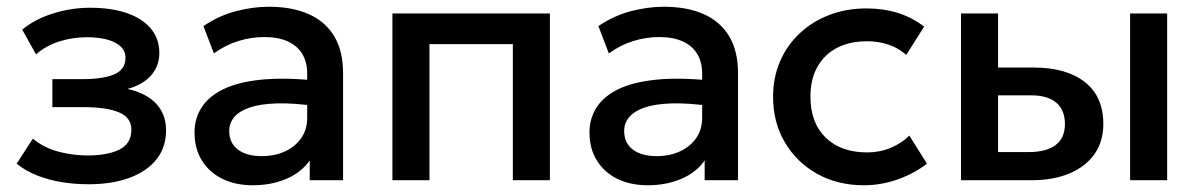

<svg xmlns="http://www.w3.org/2000/svg" viewBox="-20 -535 3562 570"><path d="M243.5 12Q202 12 163.5 5.8Q125 -0.5 91 -13.8Q57 -27 29.5 -49L77.5 -123.5Q109 -97 152 -85.2Q195 -73.5 239.5 -73.5Q300 -73.5 335 -91.2Q370 -109 370 -150Q370 -186 333.2 -201.5Q296.5 -217 226.5 -217H135.5V-300H223.5Q285.5 -300 319 -314.2Q352.5 -328.5 352.5 -363Q352.5 -383.5 338.2 -397Q324 -410.5 298.2 -417.5Q272.5 -424.5 238 -424.5Q195.5 -424.5 156 -412Q116.5 -399.5 87 -373.5L46 -447Q84 -478.5 138 -495.2Q192 -512 247 -512Q311 -512 357 -496Q403 -480 428 -450Q453 -420 453 -377.5Q453 -339.5 428.8 -311.5Q404.5 -283.5 358.5 -271Q414.5 -258.5 443.8 -227Q473 -195.5 473 -148Q473 -98 444.8 -62.2Q416.5 -26.5 364.8 -7.2Q313 12 243.5 12Z M730.5 15Q679 15 640 -4.2Q601 -23.5 579.2 -58.8Q557.5 -94 557.5 -142Q557.5 -182.5 578 -215.2Q598.5 -248 641.8 -269.5Q685 -291 753 -298.2Q821 -305.5 916.5 -296L918.5 -220Q850.5 -229.5 801.5 -228Q752.5 -226.5 721.2 -215.8Q690 -205 675.2 -187.2Q660.5 -169.5 660.5 -146.5Q660.5 -110.5 686.2 -91Q712 -71.5 757 -71.5Q795.5 -71.5 826 -85.5Q856.5 -99.5 874.2 -125Q892 -150.5 892 -185V-316.5Q892 -349.5 878 -373.8Q864 -398 835.5 -411.5Q807 -425 764.5 -425Q725.5 -425 687.5 -413.2Q649.5 -401.5 615 -376.5L584 -457.5Q630.5 -489 681 -502Q731.5 -515 778 -515Q847 -515 896.2 -493.2Q945.5 -471.5 972 -427.8Q998.5 -384 998.5 -317.5V0H899.5V-58.5Q874.5 -23 830 -4Q785.5 15 730.5 15Z M1145 0V-495H1612.5V0H1502.5V-404H1255V0Z M1903 15Q1851.5 15 1812.5 -4.2Q1773.5 -23.5 1751.8 -58.8Q1730 -94 1730 -142Q1730 -182.5 1750.5 -215.2Q1771 -248 1814.2 -269.5Q1857.5 -291 1925.5 -298.2Q1993.5 -305.5 2089 -296L2091 -220Q2023 -229.5 1974 -228Q1925 -226.5 1893.8 -215.8Q1862.5 -205 1847.8 -187.2Q1833 -169.5 1833 -146.5Q1833 -110.5 1858.8 -91Q1884.5 -71.5 1929.5 -71.5Q1968 -71.5 1998.5 -85.5Q2029 -99.5 2046.8 -125Q2064.5 -150.5 2064.5 -185V-316.5Q2064.5 -349.5 2050.5 -373.8Q2036.5 -398 2008 -411.5Q1979.5 -425 1937 -425Q1898 -425 1860 -413.2Q1822 -401.5 1787.5 -376.5L1756.5 -457.5Q1803 -489 1853.5 -502Q1904 -515 1950.5 -515Q2019.5 -515 2068.8 -493.2Q2118 -471.5 2144.5 -427.8Q2171 -384 2171 -317.5V0H2072V-58.5Q2047 -23 2002.5 -4Q1958 15 1903 15Z M2544.5 15Q2466.5 15 2405.5 -19.2Q2344.5 -53.5 2309.8 -112.8Q2275 -172 2275 -247.5Q2275 -304.5 2295.5 -352.2Q2316 -400 2353.5 -435.5Q2391 -471 2441.8 -490.5Q2492.5 -510 2552 -510Q2602 -510 2644.8 -496.8Q2687.5 -483.5 2723.5 -456L2670.5 -372Q2647.5 -392.5 2617.8 -402.5Q2588 -412.5 2554.5 -412.5Q2502.5 -412.5 2465 -393Q2427.5 -373.5 2406.8 -336.8Q2386 -300 2386 -248Q2386 -170.5 2431.2 -126.5Q2476.5 -82.5 2554.5 -82.5Q2591.5 -82.5 2624.5 -96.2Q2657.5 -110 2679.5 -132.5L2732 -49Q2692.5 -19 2644 -2Q2595.5 15 2544.5 15Z M2833 0V-495H2943V-83.5H3032.5Q3086.5 -83.5 3114 -104.5Q3141.5 -125.5 3141.5 -167Q3141.5 -208 3116 -230Q3090.5 -252 3041 -252H2928V-334.5H3049.5Q3145.5 -334.5 3200.5 -291.5Q3255.5 -248.5 3255.5 -167Q3255.5 -114.5 3229 -77.2Q3202.5 -40 3154.8 -20Q3107 0 3043 0ZM3335 0V-495H3445V0Z"/></svg>

Font: Geologica Roman
Style: Regular
Weight: 400
Designer: Sindre Bremnes, Frode Helland
Foundry: Monokrom Skriftforlag AS
Version: Version 1.010;gftools[0.9.28]